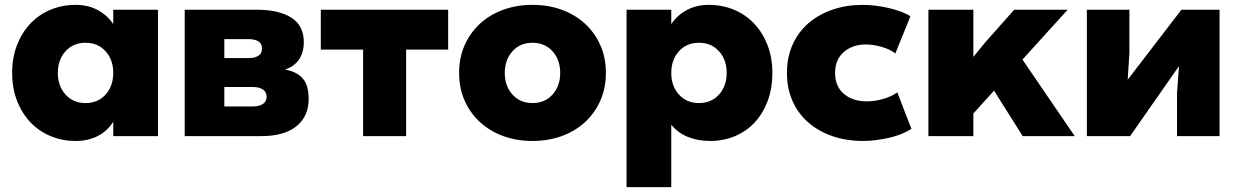

<svg xmlns="http://www.w3.org/2000/svg" viewBox="-20 -510 5093 790"><path d="M30 -210Q30 -273 50 -324.5Q70 -376 105 -413Q140 -450 188 -470Q236 -490 292 -490Q342 -490 381.5 -469Q421 -448 446 -411V-470H630V50H446V-9Q421 30 381.5 50Q342 70 292 70Q236 70 188 50Q140 30 105 -7Q70 -44 50 -95.5Q30 -147 30 -210ZM218 -210Q218 -156 249.5 -121Q281 -86 332 -86Q383 -86 414.5 -121Q446 -156 446 -210Q446 -264 414.5 -299Q383 -334 332 -334Q281 -334 249.5 -299Q218 -264 218 -210Z M740 50V-470H1036Q1127 -470 1178.5 -437.5Q1230 -405 1230 -337Q1230 -293 1209.5 -264Q1189 -235 1152 -224Q1199 -216 1224.5 -188.5Q1250 -161 1250 -103Q1250 -31 1199.5 9.5Q1149 50 1056 50ZM903 -271H1003Q1028 -271 1043 -280.5Q1058 -290 1058 -310Q1058 -331 1043 -340Q1028 -349 1003 -349H903ZM903 -72H1021Q1046 -72 1061.5 -82Q1077 -92 1077 -112Q1077 -132 1061.5 -142Q1046 -152 1021 -152H903Z M1474 50V-306H1300V-470H1824V-306H1651V50Z M1869 -210Q1869 -273 1892 -324.5Q1915 -376 1955.5 -413Q1996 -450 2051 -470Q2106 -490 2171 -490Q2236 -490 2291 -470Q2346 -450 2386.5 -413Q2427 -376 2450 -324.5Q2473 -273 2473 -210Q2473 -147 2450 -95.5Q2427 -44 2386.5 -7Q2346 30 2291 50Q2236 70 2171 70Q2106 70 2051 50Q1996 30 1955.5 -7Q1915 -44 1892 -95.5Q1869 -147 1869 -210ZM2057 -210Q2057 -156 2088.5 -121Q2120 -86 2171 -86Q2222 -86 2253.5 -121Q2285 -156 2285 -210Q2285 -264 2253.5 -299Q2222 -334 2171 -334Q2120 -334 2088.5 -299Q2057 -264 2057 -210Z M3158 -210Q3158 -147 3139 -95.5Q3120 -44 3086 -7Q3052 30 3004.5 50Q2957 70 2901 70Q2851 70 2809.5 53Q2768 36 2742 3V260H2558V-470H2742V-411Q2767 -448 2806.5 -469Q2846 -490 2896 -490Q2952 -490 3000 -470Q3048 -450 3083 -413Q3118 -376 3138 -324.5Q3158 -273 3158 -210ZM2970 -210Q2970 -264 2938.5 -299Q2907 -334 2856 -334Q2805 -334 2773.5 -299Q2742 -264 2742 -210Q2742 -156 2773.5 -121Q2805 -86 2856 -86Q2907 -86 2938.5 -121Q2970 -156 2970 -210Z M3730 20Q3712 32 3688.5 41.5Q3665 51 3638.5 57Q3612 63 3584.5 66.5Q3557 70 3531 70Q3463 70 3406 50.5Q3349 31 3307 -5Q3265 -41 3241.5 -93Q3218 -145 3218 -210Q3218 -275 3241.5 -327Q3265 -379 3307 -415Q3349 -451 3406 -470.5Q3463 -490 3531 -490Q3556 -490 3583.5 -486.5Q3611 -483 3637 -477Q3663 -471 3686 -462.5Q3709 -454 3726 -443L3664 -290Q3643 -307 3608 -317Q3573 -327 3542 -327Q3488 -327 3452 -296Q3416 -265 3416 -210Q3416 -155 3452 -124Q3488 -93 3546 -93Q3580 -93 3614.5 -103Q3649 -113 3672 -130Z M3985 -276 4035 -337 4153 -470H4373L4187 -265L4402 50H4188L4070 -137L3985 -43V50H3800V-470H3985Z M4452 -470H4627V-292L4620 -182L4841 -470H4998V50H4823V-127L4831 -238L4630 50H4452Z"/></svg>

Font: OA Gothic ExtraBold
Style: Regular
Weight: 800
Designer: Choi Chi-young, Lee Jaesang, Lee Juhyun, Han Dohee
Foundry: DDUNGSANG CORP.
Version: Version 1.000;Build 20210203